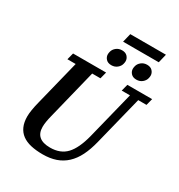

<svg xmlns="http://www.w3.org/2000/svg" viewBox="-231 -1164 1238 1329"><g transform="rotate(30 387.5 -500.0)"><path d="M309 12Q256 12 214.5 2.5Q173 -7 144.5 -28Q116 -49 101 -82.5Q86 -116 86 -163Q86 -185 91 -216Q96 -247 105 -282L195 -644H129L143 -698H407L393 -644H327L229 -248Q222 -221 218 -197Q214 -173 214 -153Q214 -54 330 -54Q412 -54 459 -104Q506 -154 534 -263L629 -644H563L577 -698H775L761 -644H695L598 -255Q581 -186 556 -136Q531 -86 495.5 -53Q460 -20 414 -4Q368 12 309 12ZM412 -760Q384 -760 369 -776.5Q354 -793 354 -814Q354 -823 357 -835Q362 -856 381 -871.5Q400 -887 427 -887Q455 -887 470 -870.5Q485 -854 485 -833Q485 -824 482 -812Q477 -791 458 -775.5Q439 -760 412 -760ZM612 -760Q584 -760 569 -776.5Q554 -793 554 -814Q554 -823 557 -835Q562 -856 581 -871.5Q600 -887 627 -887Q655 -887 670 -870.5Q685 -854 685 -833Q685 -824 682 -812Q677 -791 658 -775.5Q639 -760 612 -760ZM419 -1012H704L687 -942H402Z"/></g></svg>

Font: IBM Plex Serif SmBld
Style: Italic
Weight: 600
Italic angle: -14°
Designer: Mike Abbink, Paul van der Laan, Pieter van Rosmalen
Foundry: Bold Monday
Version: Version 3.001